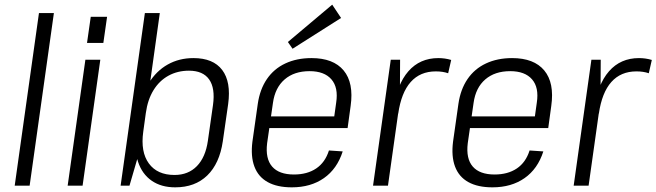

<svg xmlns="http://www.w3.org/2000/svg" viewBox="-20 -796 2814 823"><path d="M211 -740 107 0H43L147 -740Z M410 -540 334 0H270L346 -540ZM439 -724 423 -612H353L369 -724Z M731 7Q671 7 630 -21.5Q589 -50 571.5 -103Q554 -156 564 -228L576 -316Q586 -388 618 -440Q650 -492 699 -519.5Q748 -547 809 -547Q894 -547 932.5 -496Q971 -445 958 -350L935 -190Q921 -95 868.5 -44Q816 7 731 7ZM601 -740H665L586 -175L535 0H497ZM728 -46Q787 -46 824 -84Q861 -122 871 -192L893 -346Q903 -418 876.5 -455.5Q850 -493 790 -493Q741 -493 702 -471.5Q663 -450 638 -409.5Q613 -369 605 -311L594 -231Q582 -145 618 -95.5Q654 -46 728 -46Z M1231 7Q1168 7 1127.5 -15.5Q1087 -38 1070.5 -82Q1054 -126 1062 -189L1085 -351Q1094 -413 1124 -457Q1154 -501 1203 -524Q1252 -547 1315 -547Q1409 -547 1453 -494Q1497 -441 1483 -342L1470 -247H1122L1129 -297H1424L1409 -270L1421 -356Q1431 -421 1400.5 -456Q1370 -491 1307 -491Q1241 -491 1200 -455.5Q1159 -420 1150 -355L1125 -182Q1117 -116 1146.5 -82Q1176 -48 1240 -48Q1297 -48 1335.5 -74Q1374 -100 1390 -151L1449 -147Q1425 -72 1368.5 -32.5Q1312 7 1231 7ZM1442 -719 1234 -587 1214 -616 1404 -776Z M1655 -540H1695L1694 -362L1643 0H1579ZM1666 -326Q1681 -434 1730.5 -490.5Q1780 -547 1859 -547Q1873 -547 1887 -545Q1901 -543 1914 -539L1901 -482Q1878 -490 1848 -490Q1781 -490 1740.5 -444.5Q1700 -399 1687 -309Z M2091 7Q2028 7 1987.5 -15.5Q1947 -38 1930.5 -82Q1914 -126 1922 -189L1945 -351Q1954 -413 1984 -457Q2014 -501 2063 -524Q2112 -547 2175 -547Q2269 -547 2313 -494Q2357 -441 2343 -342L2330 -247H1982L1989 -297H2284L2269 -270L2281 -356Q2291 -421 2260.5 -456Q2230 -491 2167 -491Q2101 -491 2060 -455.5Q2019 -420 2010 -355L1985 -182Q1977 -116 2006.5 -82Q2036 -48 2100 -48Q2157 -48 2195.5 -74Q2234 -100 2250 -151L2309 -147Q2285 -72 2228.5 -32.5Q2172 7 2091 7Z M2515 -540H2555L2554 -362L2503 0H2439ZM2526 -326Q2541 -434 2590.5 -490.5Q2640 -547 2719 -547Q2733 -547 2747 -545Q2761 -543 2774 -539L2761 -482Q2738 -490 2708 -490Q2641 -490 2600.5 -444.5Q2560 -399 2547 -309Z"/></svg>

Font: Pathway Extreme SemiCondensed ExtraLight
Style: Italic
Weight: 250
Width: 4
Italic angle: -8°
Version: Version 1.001;gftools[0.9.26]